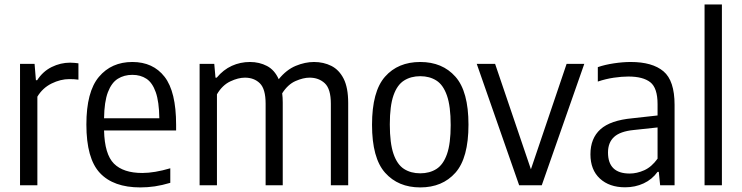

<svg xmlns="http://www.w3.org/2000/svg" viewBox="-20 -828 3316 858"><path d="M69.5 0V-542.5H134.5L140.5 -469.5H146Q171.5 -509 211 -528.5Q250.5 -548 293.5 -548Q304.5 -548 313.5 -547Q322.5 -546 330.5 -545V-472Q320 -473.5 310.5 -474Q301 -474.5 289.5 -474.5Q250.5 -474.5 210.5 -454.8Q170.5 -435 147 -396V0Z M607 9.5Q487 9.5 426.5 -55Q366 -119.5 366 -271.5Q366 -418 422 -484.5Q478 -551 571.5 -551Q664 -551 715.5 -484.8Q767 -418.5 767 -270V-245H445Q447.5 -138.5 489.2 -96.8Q531 -55 616 -55Q670 -55 741 -76V-11Q704 0 671.8 4.8Q639.5 9.5 607 9.5ZM571.5 -493.5Q534.5 -493.5 506.5 -476Q478.5 -458.5 462.2 -416Q446 -373.5 445 -299.5H692Q691 -373.5 676 -416Q661 -458.5 634.5 -476Q608 -493.5 571.5 -493.5Z M872 0V-542.5H937.5L943 -481H948.5Q978 -516.5 1016 -533.8Q1054 -551 1097 -551Q1139 -551 1173 -533.2Q1207 -515.5 1225.5 -474Q1260 -516.5 1301.8 -533.8Q1343.5 -551 1383 -551Q1426 -551 1460.8 -533.5Q1495.5 -516 1515.8 -476Q1536 -436 1536 -367.5V0H1458.5V-364.5Q1458.5 -430.5 1431.5 -455.8Q1404.5 -481 1363.5 -481Q1335.5 -481 1301 -466Q1266.5 -451 1241 -411Q1243.5 -392 1243.5 -370V0H1167V-364.5Q1167 -430.5 1141.2 -455.8Q1115.5 -481 1074.5 -481Q1044.5 -481 1009 -464.2Q973.5 -447.5 949.5 -406.5V0Z M1858 9.5Q1759.5 9.5 1701 -56Q1642.5 -121.5 1642.5 -270.5Q1642.5 -419.5 1700.5 -485.2Q1758.5 -551 1858 -551Q1957 -551 2015.2 -485.2Q2073.5 -419.5 2073.5 -271Q2073.5 -122 2015.2 -56.2Q1957 9.5 1858 9.5ZM1858 -53.5Q1900 -53.5 1930.5 -73Q1961 -92.5 1977.5 -139.5Q1994 -186.5 1994 -269Q1994 -353.5 1977.2 -401.2Q1960.5 -449 1930 -468.2Q1899.5 -487.5 1858 -487.5Q1816.5 -487.5 1785.8 -468.2Q1755 -449 1738.5 -402Q1722 -355 1722 -272Q1722 -188 1738.5 -140.2Q1755 -92.5 1785.5 -73Q1816 -53.5 1858 -53.5Z M2300 0 2110.5 -542.5H2192.5L2352.5 -71.5L2512 -542.5H2591L2401 0Z M2773.5 9Q2703 9 2660.8 -30Q2618.5 -69 2618.5 -138.5Q2618.5 -210 2663.2 -250.2Q2708 -290.5 2806 -299.5L2918.5 -312V-362.5Q2918.5 -435 2886 -460.5Q2853.5 -486 2788 -486Q2759 -486 2723 -480.8Q2687 -475.5 2651.5 -463.5V-528Q2683.5 -539 2723.5 -545Q2763.5 -551 2798.5 -551Q2895.5 -551 2945 -509.2Q2994.5 -467.5 2994.5 -359.5V0H2930L2924 -60H2918.5Q2894 -26 2856.2 -8.5Q2818.5 9 2773.5 9ZM2697 -146.5Q2697 -52.5 2794 -52.5Q2826 -52.5 2859 -67.2Q2892 -82 2918.5 -119V-258.5L2811.5 -247Q2751.5 -241 2724.2 -216Q2697 -191 2697 -146.5Z M3128.5 0V-808H3206V0Z"/></svg>

Font: Encode Sans SemiCondensed SemiCondensed
Style: Regular
Weight: 400
Width: 4
Designer: Multiple Designers
Foundry: Impallari Type
Version: Version 3.000; ttfautohint (v1.8.3) -l 8 -r 50 -G 200 -x 14 